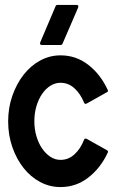

<svg xmlns="http://www.w3.org/2000/svg" viewBox="-20 -729 479 777"><path d="M225 -505Q288 -505 337.5 -466.5Q387 -428 416 -365Q419 -359 413 -356L331 -310Q323 -306 320 -314Q306 -349 281.5 -371.5Q257 -394 225 -394Q203 -394 184 -382Q165 -370 150.5 -349Q136 -328 127.5 -299.5Q119 -271 119 -238Q119 -206 127.5 -177.5Q136 -149 150.5 -128Q165 -107 184 -94.5Q203 -82 225 -82Q257 -82 281.5 -104.5Q306 -127 320 -163Q323 -171 331 -167L413 -121Q419 -118 416 -111Q387 -49 337.5 -10.5Q288 28 225 28Q181 28 142.5 7.5Q104 -13 75.5 -49Q47 -85 30 -133.5Q13 -182 13 -238Q13 -293 30 -341.5Q47 -390 75.5 -426.5Q104 -463 142.5 -484Q181 -505 225 -505ZM205 -704Q207 -709 212 -709H290Q300 -709 296 -698L233 -552Q230 -547 226 -547H150Q139 -547 143 -558Z"/></svg>

Font: RonaldsonGothic
Style: Regular
Weight: 400
Designer: Mr. Robertson for MacKellar, Smiths & Jordan Co. Philadelphia
Foundry: CAT-Fonts Peter Wiegel
Version: Version 1.000